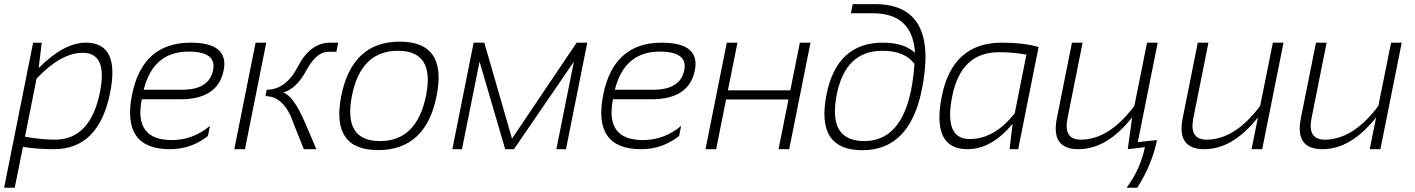

<svg xmlns="http://www.w3.org/2000/svg" viewBox="-48 -718 6811 924"><path d="M72.3 -60.1Q152.8 -45.9 216.3 -45.9Q387.2 -45.9 433.1 -274.9Q470.7 -463.9 350.1 -463.9Q245.6 -463.9 127.9 -339.8ZM111.3 -512.2H152.8L138.2 -390.6Q259.8 -512.7 365.2 -512.7Q530.3 -512.7 481.9 -271.5Q427.7 0 211.4 0Q130.9 0 62.5 -11.2L22.9 185.5H-28.3Z M1028.3 -378.9Q1000.5 -240.2 819.8 -240.2H634.3Q595.2 -43.9 778.8 -43.9Q880.9 -43.9 962.4 -112.3L952.6 -63.5Q872.1 0 770 0Q535.2 0 587.4 -262.2Q637.7 -512.7 868.7 -512.7Q1055.2 -512.7 1028.3 -378.9ZM643.6 -286.1H828.1Q958.5 -286.1 977.5 -380.4Q995.1 -469.7 859.9 -469.7Q689 -469.7 643.6 -286.1Z M1233.4 -512.7 1130.9 0H1079.6L1182.1 -512.7ZM1414.1 0 1366.2 -120.1Q1321.3 -255.4 1229.5 -255.4L1235.4 -286.1Q1328.1 -286.1 1386.7 -399.4Q1445.3 -512.7 1542 -512.7H1579.6L1570.8 -468.8H1532.2Q1474.6 -468.8 1427 -380.1Q1379.4 -291.5 1314.9 -272.5Q1364.3 -257.3 1419.4 -128.9L1474.6 0Z M1780.3 -39.1Q1958.5 -39.1 2002.4 -258.3Q2045.4 -473.6 1867.2 -473.6Q1689 -473.6 1646 -258.3Q1602.1 -39.1 1780.3 -39.1ZM1594.2 -256.3Q1646.5 -517.6 1876 -517.6Q2105.5 -517.6 2053.2 -256.3Q2001 4.4 1771.5 4.4Q1543 4.4 1594.2 -256.3Z M2128.9 0 2231.4 -512.7H2282.7L2416 -50.8L2727.1 -512.7H2778.3L2675.8 0H2629.4L2713.9 -421.4L2425.3 0H2383.3L2259.8 -421.4L2175.3 0Z M3295.9 -378.9Q3268.1 -240.2 3087.4 -240.2H2901.9Q2862.8 -43.9 3046.4 -43.9Q3148.4 -43.9 3230 -112.3L3220.2 -63.5Q3139.6 0 3037.6 0Q2802.7 0 2855 -262.2Q2905.3 -512.7 3136.2 -512.7Q3322.8 -512.7 3295.9 -378.9ZM2911.1 -286.1H3095.7Q3226.1 -286.1 3245.1 -380.4Q3262.7 -469.7 3127.4 -469.7Q2956.5 -469.7 2911.1 -286.1Z M3347.2 0 3449.7 -512.7H3501L3455.1 -283.2H3755.4L3801.3 -512.7H3852.5L3750 0H3698.7L3746.6 -239.3H3446.3L3398.4 0Z M4336.9 -286.1Q4348.1 -342.8 4353 -410.2Q4307.1 -473.6 4197.8 -473.6Q4021 -473.6 3979 -263.7Q3934.1 -39.1 4111.3 -39.1Q4287.6 -39.1 4336.9 -286.1ZM4388.7 -288.1Q4330.1 4.9 4102.1 4.9Q3876 4.9 3929.7 -263.7Q3979.5 -512.7 4201.2 -512.7Q4302.2 -512.7 4355.5 -463.9Q4343.8 -654.3 4152.3 -654.3H4046.9L4055.7 -698.2H4162.1Q4470.7 -698.2 4388.7 -288.1Z M4891.6 -455.1Q4828.1 -466.8 4759.8 -466.8Q4576.7 -466.8 4534.7 -255.4Q4493.2 -48.8 4618.7 -48.8Q4737.8 -48.8 4835.4 -172.9ZM4852.1 0H4810.5L4825.2 -122.1Q4723.6 0 4608.4 0Q4433.6 0 4484.4 -254.4Q4536.1 -512.7 4772.9 -512.7Q4877 -512.7 4950.2 -491.7Z M5427.7 -34.2 5520 -43.9Q5497.1 70.8 5425.3 185.5H5374Q5441.4 92.8 5461.9 -9.8L5379.4 0L5400.4 -153.3Q5279.8 0 5141.6 0Q5008.3 0 5038.1 -148.9L5110.8 -512.7H5162.1L5089.4 -148.9Q5068.8 -45.9 5153.3 -45.9Q5289.6 -45.9 5411.1 -208.5L5472.2 -512.7H5523.4Z M6128.9 -512.7 6026.4 0H5975.1L6005.9 -153.3Q5885.3 0 5747.1 0Q5613.8 0 5643.6 -148.9L5716.3 -512.7H5767.6L5694.8 -148.9Q5674.3 -45.9 5758.8 -45.9Q5895 -45.9 6016.6 -208.5L6077.6 -512.7Z M6697.8 -512.7 6595.2 0H6543.9L6574.7 -153.3Q6454.1 0 6315.9 0Q6182.6 0 6212.4 -148.9L6285.2 -512.7H6336.4L6263.7 -148.9Q6243.2 -45.9 6327.6 -45.9Q6463.9 -45.9 6585.4 -208.5L6646.5 -512.7Z"/></svg>

Font: Sansation Light
Style: Light Italic
Weight: 300
Designer: Bernd Montag
Version: Version 1.301